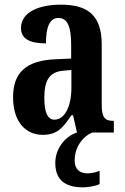

<svg xmlns="http://www.w3.org/2000/svg" viewBox="-20 -568 534 823"><path d="M163 10C225 10 249 -19 286 -74H293L310 0C264 14 217 65 217 130C217 204 259 235 337 235C355 235 390 230 407 221V164C387 172 370 175 355 175C322 175 300 158 300 120C300 57 341 13 376 0H468V-50H465C428 -50 416 -66 416 -121V-377C416 -502 357 -548 241 -548C145 -548 70 -515 70 -448C70 -403 105 -382 177 -382C177 -450 192 -491 230 -491C272 -491 285 -449 285 -374V-317L218 -314C96 -309 36 -260 36 -152C36 -42 93 10 163 10ZM213 -55C183 -55 170 -90 170 -147C170 -222 190 -260 252 -265L286 -268V-191C286 -111 257 -55 213 -55Z"/></svg>

Font: Noto Serif Devanagari ExtraCondensed
Style: Bold
Weight: 700
Width: 2
Designer: Universal Thirst, Indian Type Foundry and the Monotype Design Team
Foundry: Monotype Imaging Inc.
Version: Version 2.004